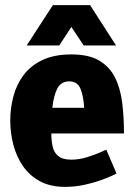

<svg xmlns="http://www.w3.org/2000/svg" viewBox="-20 -720 522 748"><path d="M233 8Q176 8 135.5 -14Q95 -36 69.5 -73Q44 -110 32 -156Q20 -202 20 -250Q20 -298 32 -344Q44 -390 71.5 -427Q99 -464 145 -486Q191 -508 258 -508Q326 -508 366.5 -484Q407 -460 428 -418Q449 -376 456 -320Q463 -264 463 -200H180Q180 -173 185 -149.5Q190 -126 207 -112Q224 -98 258 -98Q289 -98 320.5 -108Q352 -118 373 -127.5Q394 -137 394 -137L434 -44Q434 -44 417.5 -36Q401 -28 373 -18Q345 -8 309 0Q273 8 233 8ZM250 -403Q218 -403 203.5 -375.5Q189 -348 184 -300H308Q305 -348 293 -375.5Q281 -403 250 -403ZM84 -543 186 -700H331L432 -543H306L258 -615L211 -543Z"/></svg>

Font: Epunda Sans ExtraBold
Style: Regular
Weight: 800
Designer: Simon Atzbach
Foundry: typofactur
Version: Version 2.204; ttfautohint (v1.8.4.7-5d5b)